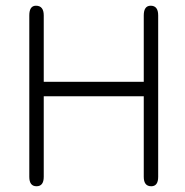

<svg xmlns="http://www.w3.org/2000/svg" viewBox="-20 -648 649 675"><path d="M133.8 -26.4Q133.8 6.8 108.4 6.8Q83 6.8 83 -26.4V-593.8Q83 -627.9 106.4 -627.9Q133.8 -627.9 133.8 -593.8V-360.4H485.4V-593.8Q485.4 -627.9 509.8 -627.9Q536.1 -627.9 536.1 -593.8V-26.4Q536.1 6.8 511.7 6.8Q485.4 6.8 485.4 -26.4V-309.6H133.8Z"/></svg>

Font: Jura
Style: Book
Weight: 400
Version: Version 2.3